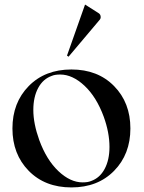

<svg xmlns="http://www.w3.org/2000/svg" viewBox="-20 -820 639 852"><path d="M107.4 -438Q179.7 -511.7 296.9 -511.7Q414.1 -511.7 486.3 -438Q558.6 -364.3 558.6 -250Q558.6 -135.7 486.3 -62Q414.1 11.7 296.9 11.7Q179.7 11.7 107.4 -62Q35.2 -135.7 35.2 -250Q35.2 -364.3 107.4 -438ZM383.8 -16.6Q422.9 -30.3 444.3 -70.3Q465.8 -110.4 465.8 -168Q465.8 -231.4 440.4 -301.8Q408.2 -389.6 355 -439.5Q301.8 -489.3 247.1 -489.3Q223.6 -489.3 210 -483.4Q170.9 -469.7 149.4 -429.7Q127.9 -389.6 127.9 -332Q127.9 -271.5 154.3 -198.2Q186.5 -110.4 239.3 -60.5Q292 -10.7 346.7 -10.7Q370.1 -10.7 383.8 -16.6ZM420.9 -730.5 284.2 -568.4 277.3 -573.2 357.4 -799.8 416 -762.7Q426.8 -756.8 426.8 -744.1Q426.8 -736.3 420.9 -730.5Z"/></svg>

Font: Olivea
Style: LigaturesFont
Weight: 400
Designer: Achmad Aprilia Pratama
Version: Version 001.000